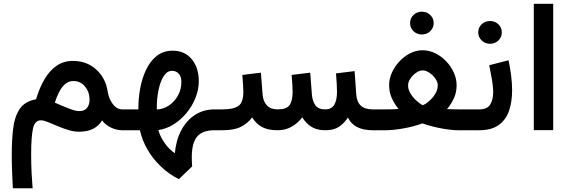

<svg xmlns="http://www.w3.org/2000/svg" viewBox="-20 -698 3056 1029"><path d="M557.1 -207.5Q562.5 -170.4 584 -141.1Q605.5 -111.8 635.7 -111.8H648.9V0H635.7Q605.5 0 575.7 -13.7Q545.9 -27.3 527.3 -52.7Q508.8 -22.9 479 -7.6Q449.2 7.8 402.8 7.8Q375 7.8 345.2 -1.5Q315.4 -10.7 287.6 -22.7Q259.8 -34.7 236.8 -43.9Q213.9 -53.2 199.2 -53.2Q166.5 -53.2 156.7 -8.8Q147 35.6 147 129.9Q147 185.5 149.4 230Q151.9 274.4 154.8 311H48.8Q46.4 262.7 44.7 219Q43 175.3 43 132.3Q43 53.7 50.5 -9.8Q58.1 -73.2 85.7 -114.3Q113.3 -155.3 173.3 -166Q190.9 -225.6 217.8 -272Q244.6 -318.4 282.5 -345Q320.3 -371.6 371.6 -371.6Q443.8 -371.6 494.9 -326.2Q545.9 -280.8 557.1 -207.5ZM460 -163.6Q460 -204.6 435.8 -234.1Q411.6 -263.7 373.5 -263.7Q347.2 -263.7 328.1 -246.6Q309.1 -229.5 295.9 -203.1Q282.7 -176.8 273.9 -147.9Q317.9 -128.4 351.6 -115.5Q385.3 -102.5 404.3 -102.5Q433.1 -102.5 446.5 -119.9Q460 -137.2 460 -163.6Z M629.4 0V-111.8H721.7V-121.6Q721.7 -171.4 731.4 -224.6Q741.2 -277.8 762.7 -323.7Q784.2 -369.6 819.3 -397.9Q854.5 -426.3 905.3 -426.3Q970.7 -426.3 1008.1 -380.4Q1045.4 -334.5 1045.4 -263.2Q1045.4 -217.8 1027.8 -173.6Q1010.3 -129.4 979.7 -92.5Q949.2 -55.7 910.2 -31.2Q871.1 -6.8 828.6 -1Q837.4 31.7 860.8 66.2Q884.3 100.6 917 123.5Q923.3 53.7 951.2 0.7Q979 -52.2 1024.9 -82Q1070.8 -111.8 1130.9 -111.8H1147V0H1129.9Q1064.9 0 1036.4 34.2Q1007.8 68.4 1007.8 145Q1007.8 156.2 1008.3 168.7Q1008.8 181.2 1009.8 193.8L938.5 262.2Q886.7 236.3 843.5 195.6Q800.3 154.8 771 104.5Q741.7 54.2 730 0ZM902.3 -318.4Q875.5 -318.4 857.2 -289.6Q838.9 -260.7 829.6 -215.6Q820.3 -170.4 820.3 -121.6V-111.3Q856.4 -112.8 886.2 -133.3Q916 -153.8 934.1 -186.8Q952.1 -219.7 952.1 -258.3Q952.1 -287.1 938.2 -302.7Q924.3 -318.4 902.3 -318.4Z M1723.6 0Q1677.7 0 1648.4 -18.8Q1619.1 -37.6 1600.1 -69.3Q1573.7 -35.6 1541 -17.8Q1508.3 0 1467.8 0Q1414.6 0 1382.8 -18.1Q1351.1 -36.1 1331.5 -68.8Q1306.6 -36.1 1270.5 -18.1Q1234.4 0 1172.4 0H1127.4V-111.8H1173.3Q1231.9 -111.8 1258.1 -130.6Q1284.2 -149.4 1284.2 -206.1Q1284.2 -218.3 1282.7 -242.7Q1281.2 -267.1 1278.8 -296.4L1378.4 -308.6L1387.2 -193.4Q1389.6 -156.2 1409.7 -134Q1429.7 -111.8 1468.8 -111.8Q1515.6 -111.8 1532 -134.8Q1548.3 -157.7 1548.3 -206.1Q1548.3 -217.8 1546.9 -242.4Q1545.4 -267.1 1543 -296.4L1642.6 -308.6L1651.4 -193.4Q1653.8 -157.7 1669.7 -134.8Q1685.5 -111.8 1722.7 -111.8Q1756.3 -111.8 1771.2 -136Q1786.1 -160.2 1786.1 -206.1Q1786.1 -223.6 1784.7 -248.8Q1783.2 -273.9 1780.8 -304.7L1880.4 -316.9L1889.2 -193.4Q1894 -111.8 1976.6 -111.8H1991.2V0H1977.5Q1877 0 1844.7 -67.9Q1824.2 -36.6 1796.4 -18.3Q1768.6 0 1723.6 0Z M2177.7 -574.2Q2177.7 -600.1 2196 -617.7Q2214.4 -635.3 2241.2 -635.3Q2267.6 -635.3 2285.9 -617.7Q2304.2 -600.1 2304.2 -574.2Q2304.2 -548.8 2285.9 -531Q2267.6 -513.2 2241.2 -513.2Q2214.4 -513.2 2196 -531Q2177.7 -548.8 2177.7 -574.2ZM2427.2 -240.7Q2427.2 -205.1 2414.1 -174.6Q2400.9 -144 2376 -113.3Q2396.5 -112.3 2412.6 -112.1Q2428.7 -111.8 2441.4 -111.8H2488.8V0H2434.1Q2400.4 0 2347.7 -9.5Q2294.9 -19 2244.1 -36.6Q2193.4 -18.6 2139.2 -9.3Q2085 0 2048.8 0H1971.7V-111.8H2042Q2058.6 -111.8 2075.2 -112.1Q2091.8 -112.3 2115.7 -113.8Q2091.3 -144.5 2078.4 -175.5Q2065.4 -206.5 2065.4 -241.7Q2065.4 -275.4 2080.3 -308.6Q2095.2 -341.8 2120.6 -368.9Q2146 -396 2178.2 -412.4Q2210.4 -428.7 2244.6 -428.7Q2280.3 -428.7 2313 -412.6Q2345.7 -396.5 2371.6 -369.1Q2397.5 -341.8 2412.4 -308.6Q2427.2 -275.4 2427.2 -240.7ZM2245.1 -320.8Q2228.5 -320.8 2210.4 -308.3Q2192.4 -295.9 2179.7 -277.3Q2167 -258.8 2167 -239.7Q2167 -219.2 2179.4 -198.2Q2191.9 -177.2 2210 -160.2Q2228 -143.1 2246.1 -133.8Q2276.4 -147.9 2301.3 -178.5Q2326.2 -209 2326.2 -240.7Q2326.2 -258.8 2313 -277.3Q2299.8 -295.9 2281 -308.3Q2262.2 -320.8 2245.1 -320.8Z M2547.9 0H2469.2V-111.8H2547.9Q2591.3 -111.8 2607.2 -137.7Q2623 -163.6 2623 -203.6Q2623 -235.8 2616.2 -273.7Q2609.4 -311.5 2602.1 -348.6L2705.6 -375Q2714.4 -332.5 2719.5 -292Q2724.6 -251.5 2724.6 -213.9Q2724.6 -152.3 2708 -104Q2691.4 -55.7 2652.6 -27.8Q2613.8 0 2547.9 0ZM2543 -524.4Q2543 -550.3 2561.3 -567.9Q2579.6 -585.4 2606.4 -585.4Q2632.8 -585.4 2651.1 -567.9Q2669.4 -550.3 2669.4 -524.4Q2669.4 -499 2651.1 -481.2Q2632.8 -463.4 2606.4 -463.4Q2579.6 -463.4 2561.3 -481.2Q2543 -499 2543 -524.4Z M2944.8 -677.7V-0.5H2840.8V-677.7Z"/></svg>

Font: Vazirmatn RD Medium
Style: Regular
Weight: 500
Designer: Saber Rastikerdar
Foundry: Saber Rastikerdar
Version: Version 33.003